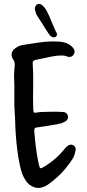

<svg xmlns="http://www.w3.org/2000/svg" viewBox="-20 -968 438 964"><path d="M54 -398Q51 -442 52 -486Q53 -530 51 -574Q50 -591 51.5 -608Q53 -625 54 -641Q54 -649 53 -655Q52 -661 47 -668Q36 -682 38.5 -698.5Q41 -715 56 -725Q74 -739 93 -742Q129 -747 165 -753Q201 -759 237 -760Q254 -760 270.5 -759.5Q287 -759 303 -755Q327 -749 345 -730Q361 -713 350 -694Q337 -676 315 -685Q303 -690 290 -689.5Q277 -689 263 -688Q236 -684 210 -678Q184 -672 158 -667Q144 -664 144 -652Q148 -594 146.5 -534.5Q145 -475 147 -416Q149 -404 151 -402.5Q153 -401 164 -403Q182 -406 200.5 -406Q219 -406 237 -407Q251 -407 264.5 -407Q278 -407 293 -406Q316 -406 321 -385Q324 -365 302 -355Q289 -348 272.5 -345.5Q256 -343 242 -340Q202 -333 164 -328Q156 -327 154 -323Q152 -319 152 -311Q155 -271 160 -230.5Q165 -190 173 -151Q178 -126 182.5 -123.5Q187 -121 210 -136Q237 -153 261 -174.5Q285 -196 305 -221Q315 -234 326 -239Q338 -245 349 -238Q360 -231 360 -217Q359 -213 358.5 -208.5Q358 -204 356 -199Q352 -179 338 -161Q290 -89 219 -40Q185 -18 154.5 -27Q124 -36 107 -65Q92 -89 85.5 -114.5Q79 -140 74 -167Q67 -207 63 -248Q59 -289 57 -329Q56 -346 56 -363Q56 -380 54 -398ZM155 -922Q155 -938 165 -945Q175 -952 188 -945Q191 -943 194.5 -939.5Q198 -936 201 -933Q210 -923 215.5 -911Q221 -899 227 -888Q235 -868 243.5 -848Q252 -828 261 -808Q263 -806 264 -803.5Q265 -801 266 -799Q267 -790 261 -784Q256 -779 245 -781Q233 -785 225 -798Q216 -812 207.5 -824.5Q199 -837 192 -850Q185 -861 177 -872.5Q169 -884 162 -897Q160 -904 158 -910.5Q156 -917 155 -922Z"/></svg>

Font: Delicious Handrawn
Style: Regular
Weight: 400
Designer: Agung Rohmat
Foundry: Agung Rohmat
Version: Version 1.002; ttfautohint (v1.8.4.7-5d5b);gftools[0.9.27]